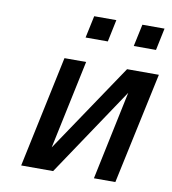

<svg xmlns="http://www.w3.org/2000/svg" viewBox="-77 -733 719 801"><g transform="rotate(10 283.0 -333.0)"><path d="M65.9 0 166 -472.2H257.8L178.2 -96.2L431.2 -472.2H565.9L464.8 0H374L453.1 -376L201.2 0ZM237.8 -572.3 257.8 -666H351.6L332 -572.3ZM441.9 -572.3 461.9 -666H555.7L536.1 -572.3Z"/></g></svg>

Font: CMU Bright
Style: SemiBoldOblique
Weight: 600
Italic angle: -12°
Version: Version 0.7.0